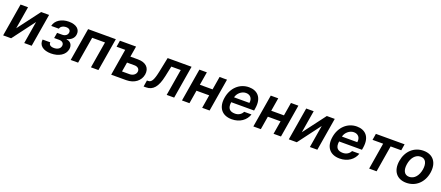

<svg xmlns="http://www.w3.org/2000/svg" viewBox="91 -1771 6889 2999"><g transform="rotate(20 3536.0 -271.5)"><path d="M174.4 -174 236.2 -545.5H111.9L21 0H153.8L432.9 -371.8L371.4 0H495.4L586.3 -545.5H454.5Z M750 -149.5H622.5C608.7 -48.3 691.4 10.7 817.1 10.7C946.7 10.7 1050.1 -50.8 1066.8 -151.3C1078.8 -224.8 1037.3 -275.2 973.4 -279.1L974.8 -284.8C1039.4 -301.5 1085.6 -340.6 1095.5 -399.5C1111.2 -491.5 1041.2 -552.6 913.7 -552.6C794 -552.6 693.9 -490.8 676.1 -395.6H802.9C810.7 -432.2 852.6 -457.7 903.8 -457.7C954.9 -457.7 981.2 -430.4 974.8 -389.9C968.8 -352.3 935.7 -324.9 882.8 -324.9H799.4L783.7 -233.7H867.2C920.8 -233.7 951 -203.5 943.5 -159.4C935 -109.7 887.8 -85.6 832.7 -85.6C778.4 -85.6 745 -109 750 -149.5Z M1143.8 0H1267L1340.6 -440H1554L1480.5 0H1604.8L1695.7 -545.5H1234.7Z M2032 -545.5H1763.5L1746.4 -439.6H1889.9L1816.8 0H2065C2203.8 0 2296.2 -76.7 2315 -183.9C2332.4 -294 2265.3 -367.9 2126.4 -367.9H2002.1ZM1958.5 -105.5 1984.7 -262.4H2109C2164.1 -262.4 2198.9 -229.8 2191.1 -182.2C2183.6 -137.1 2138.5 -105.5 2082 -105.5Z M2355.8 0H2395.6C2512.8 0 2579.9 -82.4 2618.6 -264.2L2656.2 -440H2812.9L2739.3 0H2863.6L2954.5 -545.5H2556.8L2507.5 -304C2475.5 -150.9 2447.4 -105.8 2391.3 -105.8H2372.5Z M3208.8 -545.5H3084.5L2993.6 0H3117.9L3154.5 -220.5H3365.8L3329.2 0H3452.8L3543.7 -545.5H3420.1L3383.5 -326H3172.2Z M3822.1 10.7C3956 10.7 4054.7 -62.5 4088.8 -165.8H3967C3944.6 -117.5 3896.3 -89.5 3840.6 -89.5C3754.3 -89.5 3709.2 -131.4 3725.9 -237.6H4105.8L4112.2 -277C4143.1 -468.4 4043.3 -552.6 3909.1 -552.6C3753.2 -552.6 3631.7 -437.9 3604 -269.5C3575.3 -98.7 3658 10.7 3822.1 10.7ZM3741.1 -324.2C3755 -389.9 3820.7 -452.4 3894.5 -452.4C3968.8 -452.4 4008.9 -398.4 3996.4 -324.2Z M4395.2 -545.5H4271L4180 0H4304.3L4340.9 -220.5H4552.2L4515.6 0H4639.2L4730.1 -545.5H4606.5L4570 -326H4358.7Z M4922.6 -174 4984.4 -545.5H4860.1L4769.2 0H4902L5181.1 -371.8L5119.7 0H5243.6L5334.5 -545.5H5202.8Z M5615.4 10.7C5749.3 10.7 5848 -62.5 5882.1 -165.8H5760.3C5737.9 -117.5 5689.6 -89.5 5633.9 -89.5C5547.6 -89.5 5502.5 -131.4 5519.2 -237.6H5899.1L5905.5 -277C5936.4 -468.4 5836.6 -552.6 5702.4 -552.6C5546.5 -552.6 5425.1 -437.9 5397.4 -269.5C5368.6 -98.7 5451.3 10.7 5615.4 10.7ZM5534.4 -324.2C5548.3 -389.9 5614 -452.4 5687.9 -452.4C5762.1 -452.4 5802.2 -398.4 5789.8 -324.2Z M6001.1 -440H6177.2L6104.8 0H6228.7L6301.5 -440H6478.3L6495.4 -545.5H6018.1Z M6723.7 10.7C6881.7 10.7 7000.4 -100.1 7027.7 -267C7055.4 -438.2 6971.6 -552.6 6810.7 -552.6C6652.3 -552.6 6533.7 -441.4 6506.7 -273.8C6478.7 -103.7 6562.1 10.7 6723.7 10.7ZM6635.7 -267.8C6651.6 -369.3 6710.6 -450.6 6800.4 -450.6C6886 -450.6 6914.8 -372.5 6899.1 -274.5C6882.5 -172.6 6823.5 -92.3 6734.4 -92.3C6648.1 -92.3 6619.3 -169.4 6635.7 -267.8Z"/></g></svg>

Font: Margiela Sans Semi Bold
Style: Italic
Weight: 600
Italic angle: -9.39999°
Designer: Stefan Endress, Andreas Faust
Version: Version 1.100;FEAKit 1.0